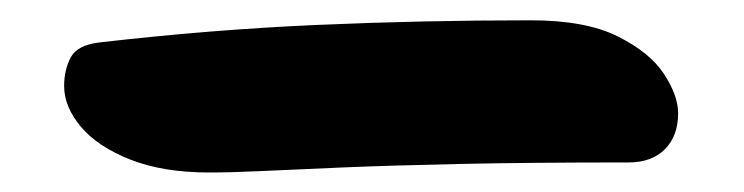

<svg xmlns="http://www.w3.org/2000/svg" viewBox="-20 38 740 191"><path d="M188.4 209.6Q142 209.6 109.5 196.7Q77 183.8 60.4 164Q43.8 144.2 43.8 123.6Q43.8 107.6 50.3 95.2Q56.8 82.8 79 80.2Q190.2 67.4 295.3 62.8Q400.4 58.2 508.2 58.2Q562.4 58.2 594.5 74.2Q626.6 90.2 640.6 111.7Q654.6 133.2 654.6 150.6Q654.6 173.2 641.5 186.4Q628.4 199.6 605.2 199.6Q506.6 199.6 437.1 201.1Q367.6 202.6 320.4 204.6Q273.2 206.6 241.7 208.1Q210.2 209.6 188.4 209.6Z"/></svg>

Font: Shantell Sans Light
Style: Regular
Weight: 300
Designer: Stephen Nixon, Anya Danilova, Shantell Martin
Foundry: Arrow Type
Version: Version 1.011;[c5ecc13dd]